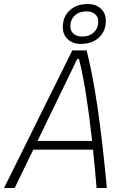

<svg xmlns="http://www.w3.org/2000/svg" viewBox="-32 -948 638 968"><path d="M-11.7 0 332.5 -693.8H404.8Q434.6 -577.1 459.5 -408.4Q484.4 -239.7 506.8 0H455.1Q446.3 -105 437 -193.4H135.7L42 0ZM157.2 -237.3H432.6Q417.5 -372.1 401.4 -473.6Q385.3 -575.2 366.2 -650.9H357.4ZM375.5 -726.6Q334.5 -726.6 309.6 -750Q284.7 -773.4 284.7 -811.5Q284.7 -863.8 319.3 -895.8Q354 -927.7 410.6 -927.7Q451.7 -927.7 476.6 -904.3Q501.5 -880.9 501.5 -842.8Q501.5 -790.5 466.8 -758.5Q432.1 -726.6 375.5 -726.6ZM381.8 -763.7Q418.5 -763.7 440.9 -784.7Q463.4 -805.7 463.4 -839.8Q463.4 -862.8 447.3 -876.7Q431.2 -890.6 404.3 -890.6Q367.7 -890.6 345.2 -869.9Q322.8 -849.1 322.8 -814.5Q322.8 -792 338.9 -777.8Q355 -763.7 381.8 -763.7Z"/></svg>

Font: Cascadia Mono NF ExtraLight
Style: Italic
Weight: 200
Italic angle: -10°
Monospace: yes
Designer: Aaron Bell
Foundry: Saja Typeworks
Version: Version 2404.023; ttfautohint (v1.8.4)